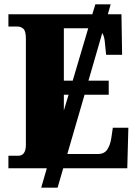

<svg xmlns="http://www.w3.org/2000/svg" viewBox="-20 -780 637 890"><path d="M19 0V-58H64Q100 -58 100 -109V-600Q100 -637 88 -647Q76 -657 62 -657H19V-714H408L422 -760H493L480 -714H543L546 -526H472L467 -574Q465 -610 454 -627L390 -406H484V-341H372L292 -66H434Q463 -66 477 -86.5Q491 -107 496 -140L503 -188H575L570 0H273L247 90H171L197 0ZM276 -406H317L389 -649H276ZM276 -341V-268L298 -341Z"/></svg>

Font: Noto Serif Condensed Black
Style: Regular
Weight: 900
Width: 3
Designer: Monotype Design Team
Foundry: Monotype Imaging Inc.
Version: Version 2.015; ttfautohint (v1.8.4.7-5d5b)